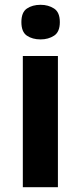

<svg xmlns="http://www.w3.org/2000/svg" viewBox="-20 -779 336 799"><path d="M149 -759Q181 -759 205 -743.5Q229 -728 229 -687Q229 -646 205 -630.5Q181 -615 149 -615Q115 -615 92 -630.5Q69 -646 69 -687Q69 -728 92 -743.5Q115 -759 149 -759ZM221 -546V0H75V-546Z"/></svg>

Font: Noto Sans Syriac
Style: Bold
Weight: 700
Designer: Patrick Giasson and the Monotype Design Team
Foundry: Monotype Imaging Inc.
Version: Version 3.000; ttfautohint (v1.8.4.7-5d5b)